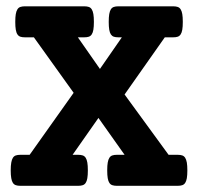

<svg xmlns="http://www.w3.org/2000/svg" viewBox="-20 -600 640 620"><path d="M217.8 -300.3 89.4 -479.5H60.1Q51.8 -479.5 45.9 -481.4Q40 -483.4 36.4 -488.8Q32.7 -494.1 31 -503.9Q29.3 -513.7 29.3 -529.3Q29.3 -544.9 31 -554.7Q32.7 -564.5 36.4 -570.1Q40 -575.7 45.9 -577.6Q51.8 -579.6 60.1 -579.6H252.4Q260.7 -579.6 266.6 -577.6Q272.5 -575.7 276.1 -570.1Q279.8 -564.5 281.5 -554.7Q283.2 -544.9 283.2 -529.3Q283.2 -513.7 281.5 -503.9Q279.8 -494.1 276.1 -488.8Q272.5 -483.4 266.6 -481.4Q260.7 -479.5 252.4 -479.5H231.4L302.7 -377.4L373.5 -479.5H361.8Q353.5 -479.5 347.7 -481.4Q341.8 -483.4 338.1 -488.8Q334.5 -494.1 332.8 -503.9Q331.1 -513.7 331.1 -529.3Q331.1 -544.9 332.8 -554.7Q334.5 -564.5 338.1 -570.1Q341.8 -575.7 347.7 -577.6Q353.5 -579.6 361.8 -579.6H539.6Q547.9 -579.6 553.7 -577.6Q559.6 -575.7 563.2 -570.1Q566.9 -564.5 568.6 -554.7Q570.3 -544.9 570.3 -529.3Q570.3 -513.7 568.6 -503.9Q566.9 -494.1 563.2 -488.8Q559.6 -483.4 553.7 -481.4Q547.9 -479.5 539.6 -479.5H512.2L382.3 -294.9L524.4 -100.1H554.2Q562.5 -100.1 568.4 -98.1Q574.2 -96.2 577.9 -90.6Q581.5 -85 583.3 -75.2Q585 -65.4 585 -49.8Q585 -34.2 583.3 -24.4Q581.5 -14.6 577.9 -9.3Q574.2 -3.9 568.4 -2Q562.5 0 554.2 0H356.9Q348.6 0 342.8 -2Q336.9 -3.9 333.3 -9.3Q329.6 -14.6 327.9 -24.4Q326.2 -34.2 326.2 -49.8Q326.2 -65.4 327.9 -75.2Q329.6 -85 333.3 -90.6Q336.9 -96.2 342.8 -98.1Q348.6 -100.1 356.9 -100.1H382.3L297.9 -219.2L214.4 -100.1H232.9Q241.2 -100.1 247.1 -98.1Q252.9 -96.2 256.6 -90.6Q260.3 -85 262 -75.2Q263.7 -65.4 263.7 -49.8Q263.7 -34.2 262 -24.4Q260.3 -14.6 256.6 -9.3Q252.9 -3.9 247.1 -2Q241.2 0 232.9 0H45.4Q37.1 0 31.2 -2Q25.4 -3.9 21.7 -9.3Q18.1 -14.6 16.4 -24.4Q14.6 -34.2 14.6 -49.8Q14.6 -65.4 16.4 -75.2Q18.1 -85 21.7 -90.6Q25.4 -96.2 31.2 -98.1Q37.1 -100.1 45.4 -100.1H75.7Z"/></svg>

Font: Courier Prime
Style: Bold
Weight: 700
Monospace: yes
Designer: Alan Dague-Greene
Foundry: Quote-Unquote Apps
Version: Version 1.202